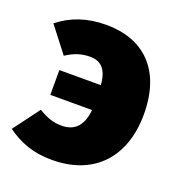

<svg xmlns="http://www.w3.org/2000/svg" viewBox="-109 -646 705 757"><g transform="rotate(20 243.5 -267.0)"><path d="M211 -554C129 -554 64 -530 12 -488L94 -382C129 -405 159 -414 194 -414C235 -414 266 -393 271 -323H97V-219H272C265 -142 225 -120 180 -120C147 -120 120 -128 82 -151L0 -41C54 -2 112 20 189 20C370 20 470 -96 470 -273C470 -460 367 -554 211 -554Z"/></g></svg>

Font: Fira Sans Heavy
Style: Regular
Weight: 900
Designer: bBox Type GmbH & Carrois Corporate GbR & Edenspiekermann AG
Foundry: bBox Type GmbH & Carrois Corporate GbR & Edenspiekermann AG
Version: Version 4.300;PS 004.300;hotconv 1.0.88;makeotf.lib2.5.64775